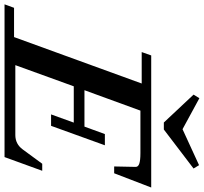

<svg xmlns="http://www.w3.org/2000/svg" viewBox="-94 -874 921 868"><g transform="rotate(90 367.0 -440.5)"><path d="M487.3 -720.2 361.3 -854.5 377.4 -880.9 517.6 -804.7 680.2 -879.4 695.3 -854.5 519 -720.2ZM-46.9 0 -31.2 -43H101.1L311 -620.1H168.9L184.1 -663.1H781.2L716.8 -495.6H686L688 -592.3Q688.5 -604 673.6 -609.1Q658.7 -614.3 625.5 -614.3H433.6L341.3 -361.3H505.9L539.6 -453.6H590.3L502.4 -210.4H450.7L487.8 -313H323.7L228 -48.8H543.9Q584.5 -48.8 608.9 -82L673.8 -170.4H705.6L643.6 0Z"/></g></svg>

Font: Elstob 6pt SemiBold
Style: Italic
Weight: 600
Italic angle: -20°
Designer: Peter S. Baker
Version: Version 1.015